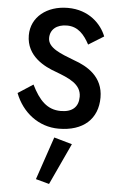

<svg xmlns="http://www.w3.org/2000/svg" viewBox="-67 -758 713 1154"><g transform="rotate(5 289.5 -181.0)"><path d="M129 -236 38 -177C82 -62 182 15 302 15C451 15 537 -64 537 -193C537 -318 442 -374 359 -403C276 -435 198 -463 198 -523C198 -574 236 -607 299 -607C367 -607 405 -560 435 -504L527 -561C499 -633 424 -713 295 -713C169 -713 75 -639 75 -529C75 -402 188 -348 256 -324C335 -294 412 -264 412 -187C412 -126 376 -92 306 -92C223 -92 174 -145 129 -236ZM281 70 193 329 274 351 390 101Z"/></g></svg>

Font: Jost Medium
Style: Regular
Weight: 500
Version: Version 3.710